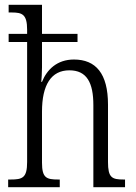

<svg xmlns="http://www.w3.org/2000/svg" viewBox="-20 -780 565 800"><path d="M14 0H229V-32H223C174 -32 155 -38 155 -102V-315C155 -426 193 -487 269 -487C342 -487 369 -435 369 -342V0H501V-32H495C446 -32 430 -40 430 -105V-344C430 -474 379 -532 288 -532C217 -532 175 -489 155 -439H152C153 -449 155 -477 155 -499V-605H303V-639H155V-760H16V-728H29C73 -728 93 -720 93 -656V-639H16V-605H93V-105C93 -39 74 -32 24 -32H14Z"/></svg>

Font: Noto Serif Thai Condensed Light
Style: Regular
Weight: 300
Width: 3
Designer: Monotype Design Team
Foundry: Monotype Imaging Inc.
Version: Version 2.002